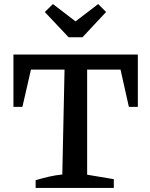

<svg xmlns="http://www.w3.org/2000/svg" viewBox="-20 -923 735 943"><path d="M657 -655V-398H613L572 -581H408V-65L539 -43V0H155V-38Q189 -48 221.5 -55.5Q254 -63 286 -66L297 -581H132L90 -398H46V-655ZM317 -740 200 -864 240 -903 351 -818 462 -903 501 -864 385 -740Z"/></svg>

Font: Piazzolla 24pt SemiBold
Style: Regular
Weight: 600
Designer: Juan Pablo del Peral
Foundry: Huerta Tipografica
Version: Version 2.005